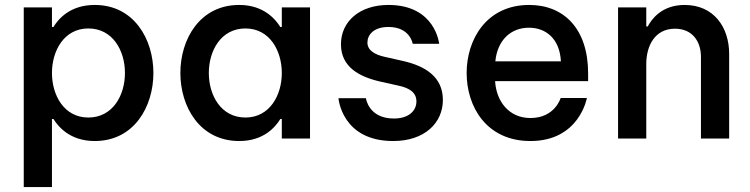

<svg xmlns="http://www.w3.org/2000/svg" viewBox="-20 -560 3033 776"><path d="M190 196V-79H196C215 -49 262 10 363 10C522 10 600 -129 600 -265C600 -401 522 -540 363 -540C262 -540 215 -482 196 -451H190V-530H76V196ZM190 -265C190 -355 239 -445 337 -445C436 -445 485 -355 485 -265C485 -175 436 -85 337 -85C239 -85 190 -175 190 -265Z M947 -540C787 -540 709 -401 709 -265C709 -129 787 10 947 10C1047 10 1094 -48 1113 -79H1119V0H1233V-530H1119V-451H1113C1094 -481 1047 -540 947 -540ZM972 -445C1070 -445 1119 -355 1119 -265C1119 -175 1070 -85 972 -85C873 -85 824 -175 824 -265C824 -355 873 -445 972 -445Z M1569 10C1697 10 1770 -64 1770 -156C1770 -248 1701 -293 1607 -314L1536 -330C1494 -339 1465 -357 1465 -388C1465 -419 1490 -451 1550 -451C1638 -451 1648 -383 1648 -383H1755C1755 -383 1740 -540 1550 -540C1433 -540 1358 -473 1358 -381C1358 -288 1434 -249 1518 -230L1590 -214C1637 -204 1663 -185 1663 -150C1663 -113 1633 -81 1572 -81C1469 -81 1459 -163 1459 -163H1348C1348 -163 1361 10 1569 10Z M2124 10C2322 10 2352 -164 2352 -164H2246C2246 -164 2223 -83 2124 -83C2037 -83 1986 -150 1981 -232H2357V-263C2357 -445 2258 -540 2119 -540C1945 -540 1866 -399 1866 -265C1866 -129 1946 10 2124 10ZM1982 -312C1990 -396 2043 -448 2118 -448C2184 -448 2242 -406 2247 -312Z M2592 0V-301C2592 -374 2626 -444 2708 -444C2778 -444 2813 -393 2813 -330V0H2927V-342C2927 -450 2865 -540 2747 -540C2653 -540 2612 -480 2598 -453H2592V-530H2478V0Z"/></svg>

Font: Be Vietnam Pro Medium
Style: Regular
Weight: 500
Designer: Lam Bao, Tony Le, Vietanh Nguyen
Foundry: Yellow Type Foundry
Version: Version 1.002